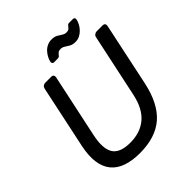

<svg xmlns="http://www.w3.org/2000/svg" viewBox="-233 -1008 1167 1167"><g transform="rotate(-45 351.0 -424.5)"><path d="M293.7 10Q229.7 10 181.4 -6.5Q133.2 -23 104.5 -57.3Q75.8 -91.6 68 -144.3Q60.1 -197.1 75.1 -269.7L161.3 -676.3Q163.3 -687.3 171.2 -693.6Q179.1 -700 189.3 -700H240.6Q251.6 -700 256.5 -693.6Q261.4 -687.3 259.4 -676.3L172.4 -268Q151.4 -170.1 180.1 -123.2Q208.8 -76.4 297.8 -76.4Q383.6 -76.4 439.4 -123.2Q495.2 -170.1 516.2 -268L603.2 -676.3Q605.2 -687.3 613.5 -693.6Q621.8 -700 631.9 -700H683.3Q693.5 -700 698.4 -693.6Q703.2 -687.3 701.2 -676.3L615.1 -269.7Q584.2 -125.3 506.6 -57.6Q428.9 10 293.7 10ZM496.2 -745Q471.9 -745 456.5 -753.6Q441.1 -762.2 428.4 -770.8Q415.7 -779.4 400.6 -779.4Q384.8 -779.4 377.1 -772.3Q369.4 -765.2 363.7 -757.6Q357.9 -750 346.9 -750H314.9Q307.9 -750 304.2 -755.1Q300.5 -760.2 301.5 -766.4Q303.9 -780.9 312.3 -797.3Q320.6 -813.6 333.3 -827.8Q346.1 -842.1 363.7 -850.6Q381.3 -859.2 401.2 -859.2Q426.3 -859.2 441.7 -850.6Q457.2 -842 469.5 -833.4Q481.9 -824.8 496.8 -824.8Q513.4 -824.8 521.1 -832.4Q528.8 -840 534.2 -847.5Q539.6 -855 550.6 -855H582.6Q590.7 -855 593.9 -849.9Q597.1 -844.8 595.9 -838.4Q593.6 -823.9 585.2 -807.6Q576.8 -791.4 563.6 -777.2Q550.4 -762.9 533.2 -754Q516.1 -745 496.2 -745Z"/></g></svg>

Font: Rubik Light
Style: Italic
Weight: 300
Italic angle: -12°
Designer: Hubert and Fischer
Foundry: Hubert and Fischer
Version: Version 2.300;gftools[0.9.30]